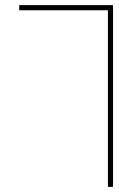

<svg xmlns="http://www.w3.org/2000/svg" viewBox="-20 -729 516 749"><path d="M401 0V-689H55V-709H421V0Z"/></svg>

Font: Alexandria Thin
Style: Regular
Weight: 250
Designer: Mohamed Gaber
Foundry: Kief Type Foundry
Version: Version 5.100